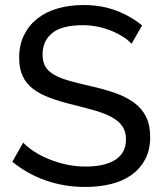

<svg xmlns="http://www.w3.org/2000/svg" viewBox="-20 -735 649 762"><path d="M502 -561Q490 -575 470 -588Q450 -601 425 -611.5Q400 -622 370.5 -628.5Q341 -635 309 -635Q226 -635 187.5 -604Q149 -573 149 -519Q149 -490 160 -471Q171 -452 194.5 -438.5Q218 -425 253 -415Q288 -405 336 -394Q391 -382 435.5 -366.5Q480 -351 511.5 -328Q543 -305 559.5 -272Q576 -239 576 -191Q576 -140 556 -102.5Q536 -65 501.5 -40.5Q467 -16 420 -4.5Q373 7 318 7Q236 7 162.5 -18.5Q89 -44 29 -93L72 -169Q88 -152 113.5 -135Q139 -118 171.5 -104.5Q204 -91 241.5 -82.5Q279 -74 320 -74Q396 -74 438 -101Q480 -128 480 -182Q480 -212 466.5 -232.5Q453 -253 427 -268Q401 -283 362.5 -294.5Q324 -306 275 -318Q221 -331 180 -346Q139 -361 111.5 -382Q84 -403 70 -433Q56 -463 56 -505Q56 -556 75 -595Q94 -634 128 -661Q162 -688 209 -701.5Q256 -715 311 -715Q383 -715 441 -693Q499 -671 544 -634Z"/></svg>

Font: Boldmen Medium
Style: Regular
Weight: 400
Designer: Matt McInerney, Pablo Impallari, Rodrigo Fuenzalida
Foundry: LIVING CONCEPT
Version: Version 1.000